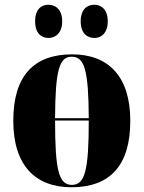

<svg xmlns="http://www.w3.org/2000/svg" viewBox="-20 -779 605 809"><path d="M378 -619C405 -619 434 -638 434 -689C434 -741 405 -759 378 -759C348 -759 320 -741 320 -689C320 -638 348 -619 378 -619ZM184 -619C212 -619 242 -638 242 -689C242 -741 212 -759 184 -759C155 -759 128 -741 128 -689C128 -638 155 -619 184 -619ZM281 10C444 10 529 -82 529 -270C529 -458 436 -550 284 -550C121 -550 36 -458 36 -270C36 -82 129 10 281 10ZM354 -281H212C213 -484 230 -540 282 -540C336 -540 353 -484 354 -281ZM283 0C228 0 212 -60 212 -271H354C354 -61 338 0 283 0Z"/></svg>

Font: Noto Serif Display Condensed Black
Style: Regular
Weight: 900
Width: 3
Designer: Monotype Design Team
Foundry: Monotype Imaging Inc.
Version: Version 2.009